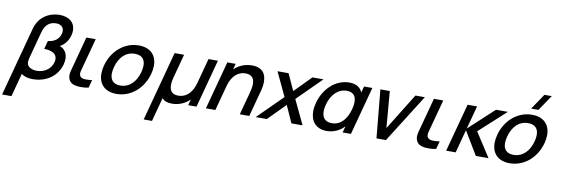

<svg xmlns="http://www.w3.org/2000/svg" viewBox="-128 -1336 6192 2118"><g transform="rotate(10 2968.0 -277.5)"><path d="M-61.1 240H43.9L113.8 -21C142.6 2 184.7 15 239.2 15C394.2 15 514.4 -70 550.7 -205.5C556.7 -227.7 559.4 -248.1 559.4 -266.9C559.4 -335.2 523 -380 472.4 -396.5C527.1 -425 563.2 -476 578.9 -534.5C584.1 -554 586.6 -572.4 586.6 -589.7C586.6 -678.2 520.3 -735 413.1 -735C320.1 -735 225.7 -692.5 175.4 -605.5C162.4 -583 153.6 -561.5 147.9 -540ZM270.6 -83.5C214.1 -83.5 161.5 -107.5 158.3 -155.5C158.2 -157.4 158.1 -159.5 158.1 -161.6C158.1 -179.6 163.6 -203.2 167.6 -218L243.8 -502.5C248.7 -520.5 258.5 -553.5 276.5 -579.5C305.7 -621.5 350.2 -636.5 388.7 -636.5C440.9 -636.5 476.3 -610.4 476.3 -563.4C476.3 -554 474.9 -543.9 472 -533C455 -469.5 401.6 -434.5 334 -428.5L309.2 -336C397 -334.7 451.4 -304.5 451.4 -243.9C451.4 -233.6 449.8 -222.5 446.6 -210.5C426 -133.5 354.1 -83.5 270.6 -83.5Z M727.6 4.5C742.6 7.1 762.7 8.6 783.9 8.6C812 8.6 842.3 6 865.8 0L889.5 -88.5C868.8 -85.3 846 -83.6 824.9 -83.6C816.2 -83.6 807.8 -83.9 799.9 -84.5C776.2 -87.5 755.7 -96.5 748.6 -120.5C746.9 -125.9 746.1 -131.5 746.1 -137.7C746.1 -157.9 754.3 -183 763.6 -217.5L850 -540H745.5L657.7 -212.5C645.1 -165.5 633.4 -130.7 633.4 -98.6C633.4 -86.7 635 -75.1 638.8 -63.5C653.6 -18 688.5 -2.5 727.6 4.5Z M1178.6 15C1339.6 15 1474.9 -101.5 1520.1 -270.5C1528.9 -303.4 1533.2 -334.3 1533.2 -362.8C1533.2 -479.2 1461.5 -555 1331.4 -555C1172.4 -555 1035.9 -439.5 990.6 -270.5C981.7 -237.3 977.4 -206.1 977.4 -177.3C977.4 -60.9 1048.7 15 1178.6 15ZM1205 -83.5C1128.1 -83.5 1090.7 -125.8 1090.7 -196.4C1090.7 -218.4 1094.3 -243.3 1101.6 -270.5C1131.1 -380.5 1200 -456.5 1305 -456.5C1382.7 -456.5 1420 -414.1 1420 -344C1420 -322.1 1416.3 -297.4 1409.1 -270.5C1379.5 -160 1308 -83.5 1205 -83.5Z M1525 240H1618L1689.8 -28C1711.4 -0.5 1747.9 14.5 1798.9 14.5C1876.4 14.5 1945.6 -14 1999.1 -66.5L1981.3 0H2074.3L2219 -540H2113.5L2038.2 -259C2003.9 -131 1929.4 -84.5 1853.9 -84.5C1778 -84.5 1755.5 -131.1 1755.5 -187C1755.5 -215.4 1761.3 -246.2 1768.9 -274.5L1840 -540H1734Z M2600.3 -554.5C2522.3 -554.5 2453.5 -525.5 2400.6 -475.5L2417.9 -540H2324.4L2179.7 0H2285.7L2361 -281C2395.3 -409 2469.8 -455.5 2544.8 -455.5C2621.1 -455.5 2643.7 -408.8 2643.7 -352.8C2643.7 -324.5 2637.9 -293.7 2630.4 -265.5L2559.2 0H2665.2L2745.6 -300C2752.6 -326.3 2759.3 -361.2 2759.3 -396.7C2759.3 -474.2 2727.8 -554.5 2600.3 -554.5Z M2737.2 0H2861.7L3051.5 -191.5L3137.7 0H3262.2L3132.8 -273L3401.8 -540H3277.8L3095.1 -354.5L3010.3 -540H2886.3L3012.3 -273Z M3855.8 -540 3837 -469.5C3815.9 -523.5 3765.4 -555 3690.4 -555C3535.4 -555 3408.3 -433.5 3364.5 -270C3355.4 -235.9 3350.9 -203.5 3350.9 -173.6C3350.9 -61.9 3413.9 15 3534.6 15C3609.6 15 3679.7 -17 3730.3 -71.5L3711.2 0H3804.2L3948.8 -540ZM3574.5 -79.5C3497.5 -79.5 3464.4 -126.7 3464.4 -194.5C3464.4 -217.5 3468.2 -242.8 3475.4 -269.5C3506.2 -384.5 3580 -460.5 3678 -460.5C3750.4 -460.5 3782.3 -418.5 3782.3 -351.8C3782.3 -327.6 3778.1 -300.3 3770.1 -270.5C3740.1 -158.5 3675 -79.5 3574.5 -79.5Z M4090.2 0H4196.2L4536.8 -540H4431.3L4178.3 -131L4144.3 -540H4038.8Z M4620.6 4.5C4635.6 7.1 4655.7 8.6 4676.9 8.6C4705 8.6 4735.3 6 4758.8 0L4782.5 -88.5C4761.8 -85.3 4739 -83.6 4717.9 -83.6C4709.2 -83.6 4700.8 -83.9 4692.9 -84.5C4669.2 -87.5 4648.7 -96.5 4641.6 -120.5C4639.9 -125.9 4639.1 -131.5 4639.1 -137.7C4639.1 -157.9 4647.3 -183 4656.6 -217.5L4743 -540H4638.5L4550.7 -212.5C4538.1 -165.5 4526.4 -130.7 4526.4 -98.6C4526.4 -86.7 4528 -75.1 4531.8 -63.5C4546.6 -18 4581.5 -2.5 4620.6 4.5Z M4870.7 0H4977.2L5046.8 -260L5203.2 0H5345.2L5170.5 -270L5466.8 -540H5333.8L5052.2 -280L5121.8 -540H5015.8Z M5795.1 -620 5913.5 -795H5831.5L5713.1 -620ZM5583.5 15C5744.5 15 5879.7 -101.5 5925 -270.5C5933.8 -303.4 5938.1 -334.3 5938.1 -362.8C5938.1 -479.2 5866.3 -555 5736.2 -555C5577.2 -555 5440.8 -439.5 5395.5 -270.5C5386.6 -237.3 5382.2 -206.1 5382.2 -177.3C5382.2 -60.9 5453.6 15 5583.5 15ZM5609.9 -83.5C5533 -83.5 5495.5 -125.8 5495.5 -196.4C5495.5 -218.4 5499.2 -243.3 5506.5 -270.5C5536 -380.5 5604.8 -456.5 5709.8 -456.5C5787.5 -456.5 5824.8 -414.1 5824.8 -344C5824.8 -322.1 5821.2 -297.4 5814 -270.5C5784.4 -160 5712.9 -83.5 5609.9 -83.5Z"/></g></svg>

Font: Manrope
Style: SemiBoldItalic
Weight: 600
Italic angle: -15°
Designer: Mikhail Sharanda
Foundry: Mikhail Sharanda
Version: Version 4.502;hotconv 1.0.109;makeotfexe 2.5.65596